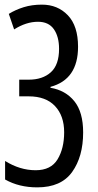

<svg xmlns="http://www.w3.org/2000/svg" viewBox="-20 -570 421 829"><path d="M161 -550Q118 -550 82.5 -539Q47 -528 18 -510L41 -443Q93 -476 144 -476Q190 -476 212.5 -444Q235 -412 235 -359Q235 -290 199.5 -258Q164 -226 104 -226H63V-154H104Q178 -154 217.5 -112Q257 -70 257 1Q257 71 228.5 118Q200 165 134 165Q66 165 2 125V205Q62 239 141 239Q244 239 291.5 172.5Q339 106 339 2Q339 -86 301 -133Q263 -180 198 -191V-195Q317 -227 317 -368Q317 -458 273 -504Q229 -550 161 -550Z"/></svg>

Font: Noto Sans Display Condensed
Style: Regular
Weight: 400
Width: 3
Designer: Monotype Design Team
Foundry: Monotype Imaging Inc.
Version: Version 1.900